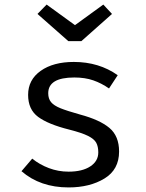

<svg xmlns="http://www.w3.org/2000/svg" viewBox="-20 -809 640 840"><path d="M410 -142Q410 -168 401 -184.5Q392 -201 365 -214.5Q338 -228 283 -242Q191 -265 147 -297.5Q103 -330 103 -394Q103 -460 158 -499Q213 -538 303 -538Q413 -538 495 -480L457 -422Q424 -445 388 -457.5Q352 -470 305 -470Q191 -470 191 -401Q191 -377 203.5 -362Q216 -347 244.5 -335.5Q273 -324 330 -308Q416 -285 458.5 -249.5Q501 -214 501 -146Q501 -67 437 -28Q373 11 280 11Q156 11 74 -60L121 -115Q153 -89 194 -73.5Q235 -58 280 -58Q340 -58 375 -81Q410 -104 410 -142ZM470 -748 336 -629H279L144 -748L184 -789L308 -699L432 -789Z"/></svg>

Font: Fira Mono
Style: Regular
Weight: 400
Designer: Carrois Corporate & Edenspiekermann AG
Foundry: Carrois Corporate GbR & Edenspiekermann AG
Version: Version 3.206